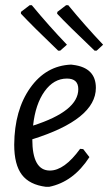

<svg xmlns="http://www.w3.org/2000/svg" viewBox="-20 -716 419 743"><path d="M354 -520H346Q238 -623 201 -663L202 -670L236 -696H244Q308 -618 379 -543ZM213 -520H205Q108 -613 61 -663V-670L95 -696H103Q171 -614 239 -543ZM326 -108Q264 -12 170 7H158Q94 -1 64.5 -40Q35 -79 35 -156Q36 -290 97 -376Q158 -462 255 -466L263 -465Q351 -454 351 -376Q351 -254 105 -177Q105 -56 173 -56Q229 -56 290 -140L302 -139ZM239 -412Q188 -412 152.5 -362.5Q117 -313 108 -230Q283 -286 283 -371Q283 -412 239 -412Z"/></svg>

Font: Alegreya Sans
Style: Italic
Weight: 400
Italic angle: -7°
Designer: Juan Pablo del Peral
Foundry: Huerta Tipografica
Version: Version 2.007